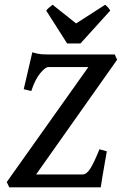

<svg xmlns="http://www.w3.org/2000/svg" viewBox="-20 -798 519 818"><path d="M479 -543.5 133.8 -54.7H331.5Q349.1 -54.7 365 -80.1Q380.9 -105.5 403.8 -162.1L435.1 -153.3Q431.6 -133.8 426.5 -104.2Q421.4 -74.7 416.5 -46.1Q411.6 -17.6 409.2 0H19.5L8.8 -22.5L356.4 -512.2H186Q172.9 -512.2 150.9 -485.4Q128.9 -458.5 113.3 -410.2L81.1 -418L117.7 -575.2Q139.2 -568.4 155.3 -567.1Q171.4 -565.9 195.8 -565.9H468.8ZM449.7 -752.9 322.8 -612.8H266.1L176.8 -752.9Q183.1 -760.7 190.2 -766.6Q197.3 -772.5 204.1 -777.8L304.2 -698.2L428.2 -777.8Q433.6 -773.4 439.5 -767.1Q445.3 -760.7 449.7 -752.9Z"/></svg>

Font: Dai Banna SIL Medium
Style: Italic
Weight: 500
Italic angle: -11°
Designer: Victor Gaultney
Foundry: SIL International
Version: Version 4.000